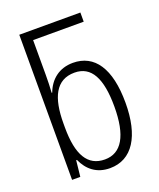

<svg xmlns="http://www.w3.org/2000/svg" viewBox="-142 -848 783 945"><g transform="rotate(-20 249.0 -375.0)"><path d="M270 10C387 10 451 -93 451 -267C451 -447 387 -540 274 -540C202 -540 152 -499 129 -437H126C128 -463 129 -500 129 -530V-712H394V-760H74V0H117L126 -84H130C155 -28 200 10 270 10ZM261 -39C171 -39 129 -111 129 -254V-275C129 -410 167 -492 265 -492C353 -492 393 -416 393 -268C393 -116 348 -39 261 -39Z"/></g></svg>

Font: Noto Sans Display SemiCondensed Light
Style: Regular
Weight: 300
Width: 4
Designer: Monotype Design Team
Foundry: Monotype Imaging Inc.
Version: Version 1.900